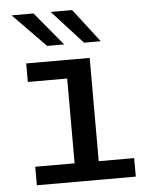

<svg xmlns="http://www.w3.org/2000/svg" viewBox="-51 -743 603 785"><g transform="rotate(-5 250.0 -350.5)"><path d="M68.5 0V-76H230V-424H68.5V-500H329V-76H474.5V0ZM311.5 -564 186.5 -701H274.5L380 -564ZM160 -564 26 -701H116L230 -564Z"/></g></svg>

Font: Trispace Thin
Style: Regular
Weight: 400
Version: Version 1.210